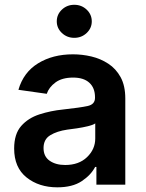

<svg xmlns="http://www.w3.org/2000/svg" viewBox="-20 -783 617 814"><path d="M223.1 11.2Q145 11.2 92.5 -30.8Q40 -72.8 40 -153.3Q40 -214.8 69.8 -248.8Q99.6 -282.7 147.2 -298.1Q194.8 -313.5 247.6 -318.8Q319.8 -326.7 351.3 -333.5Q382.8 -340.3 382.8 -368.2V-370.6Q382.8 -410.2 358.9 -432.1Q335 -454.1 290 -454.1Q243.2 -454.1 215.3 -433.6Q187.5 -413.1 178.2 -385.3L58.1 -402.3Q79.6 -476.6 141.6 -514.6Q203.6 -552.7 289.6 -552.7Q328.6 -552.7 367.7 -543.5Q406.7 -534.2 439.2 -512.9Q471.7 -491.7 491.5 -455.6Q511.2 -419.4 511.2 -365.2V0H388.7V-75.2H383.3Q365.7 -41 326.4 -14.9Q287.1 11.2 223.1 11.2ZM256.3 -83.5Q314.5 -83.5 349.1 -116.9Q383.8 -150.4 383.8 -195.8V-259.8Q375 -253.4 353 -248Q331.1 -242.7 306.4 -239Q281.7 -235.4 265.1 -233.4Q221.7 -227.1 193.1 -209.7Q164.6 -192.4 164.6 -155.3Q164.6 -119.6 190.4 -101.6Q216.3 -83.5 256.3 -83.5ZM294.9 -622.6Q264.2 -622.6 242.4 -643.1Q220.7 -663.6 220.7 -692.4Q220.7 -721.7 242.4 -742.2Q264.2 -762.7 294.9 -762.7Q325.7 -762.7 347.4 -742.2Q369.1 -721.7 369.1 -692.4Q369.1 -663.6 347.4 -643.1Q325.7 -622.6 294.9 -622.6Z"/></svg>

Font: Inter Semi Bold
Style: Regular
Weight: 600
Designer: Rasmus Andersson
Foundry: rsms
Version: Version 4.000;git-e0f93cc